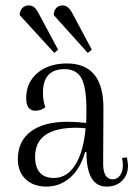

<svg xmlns="http://www.w3.org/2000/svg" viewBox="-20 -679 507 711"><path d="M195 -495 181 -483 53 -623Q53 -639 62.5 -649Q72 -659 86 -659Q99 -659 107.5 -651.5Q116 -644 125 -626ZM320 -495 305 -483 179 -623Q179 -639 188 -649Q197 -659 212 -659Q234 -659 250 -626ZM450 -96Q454 -74 454 -66Q454 -31 432 -9.5Q410 12 375 12Q300 12 300 -116H295Q278 -55 240 -21.5Q202 12 152 12Q104 12 75 -15.5Q46 -43 46 -89Q46 -156 94 -192Q142 -228 230 -228Q261 -228 299 -224Q300 -239 300 -272Q300 -356 281.5 -389.5Q263 -423 219 -423Q139 -423 139 -335Q139 -306 148 -282Q132 -269 111 -269Q77 -269 77 -316Q77 -373 118.5 -408.5Q160 -444 228 -444Q363 -444 363 -279L362 -73Q362 -15 398 -15Q414 -15 424.5 -29.5Q435 -44 435 -66Q435 -80 432 -94ZM180 -20Q228 -20 258.5 -68Q289 -116 297 -204Q275 -206 263 -206Q110 -206 110 -99Q110 -20 180 -20Z"/></svg>

Font: Arapey Thin
Style: Regular
Weight: 100
Designer: Eduardo Rodriguez Tunni
Foundry: Eduardo Rodriguez Tunni
Version: Version 4.000;hotconv 1.0.109;makeotfexe 2.5.65596